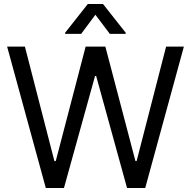

<svg xmlns="http://www.w3.org/2000/svg" viewBox="-20 -940 955 960"><path d="M15.6 -707 209 0H299.8L455.1 -559.6H460.9L615.2 0H706.1L899.4 -707H810.5L663.1 -134.8H657.2L506.8 -707H408.2L258.8 -134.8H252L104.5 -707ZM457 -866.2 529.3 -770.5H608.4V-776.4L495.1 -919.9H418.9L305.7 -776.4V-770.5H385.7Z"/></svg>

Font: Pretendard Variable
Style: Regular
Weight: 400
Designer: Base glyphs from Inter by Rasmus Andersson; Hangeul glyphs from Noto Sans CJK(Source Han Sans) by Jang Soo-young and Kan
Foundry: Kil Hyung-jin
Version: Version 1.309;Glyphs 3.2 (3225)